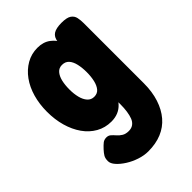

<svg xmlns="http://www.w3.org/2000/svg" viewBox="-209 -585 892 892"><g transform="rotate(-45 237.0 -139.0)"><path d="M227 215Q200 215 171 205.5Q142 196 117.5 180.5Q93 165 77.5 147.5Q62 130 62 114Q62 96 68.5 85Q75 74 87 61Q100 47 110 39Q120 31 135 31Q148 31 157 39Q166 47 175 57.5Q184 68 197 76Q210 84 230 84Q248 84 260 75Q272 66 278 50.5Q284 35 287 14Q290 -7 290 -30V-444Q293 -470 310.5 -481.5Q328 -493 364 -493Q399 -493 414 -482.5Q429 -472 432.5 -455Q436 -438 436 -419V-24Q436 32 421.5 76.5Q407 121 380.5 152Q354 183 315.5 199Q277 215 227 215ZM204 -4Q163 -4 129.5 -23Q96 -42 72.5 -75.5Q49 -109 36.5 -153Q24 -197 24 -248Q24 -298 36.5 -342Q49 -386 73 -419Q97 -452 130 -471Q163 -490 203 -490Q241 -490 266.5 -471Q292 -452 308.5 -418.5Q325 -385 332 -341Q339 -297 339 -246Q339 -179 326 -124Q313 -69 283 -36.5Q253 -4 204 -4ZM229 -142Q250 -142 262 -156.5Q274 -171 279.5 -195Q285 -219 285 -248Q285 -277 279.5 -301Q274 -325 261.5 -339Q249 -353 227 -353Q207 -353 194.5 -338.5Q182 -324 176.5 -300.5Q171 -277 171 -247Q171 -219 177 -195Q183 -171 196 -156.5Q209 -142 229 -142Z"/></g></svg>

Font: Fredoka Condensed SemiBold
Style: Regular
Weight: 600
Width: 3
Designer: Ben Nathan
Foundry: Milena B. Brandão, Ben Nathan
Version: Version 2.001